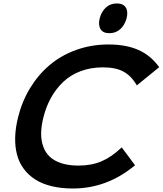

<svg xmlns="http://www.w3.org/2000/svg" viewBox="-20 -1076 937 1106"><path d="M681.2 -227.1 757.8 -124Q597.2 9.8 399.9 9.8Q332 9.8 276.9 -3.7Q221.7 -17.1 182.4 -42.5Q143.1 -67.9 116.5 -104Q89.8 -140.1 77.9 -185.8Q65.9 -231.4 67.4 -285.2Q68.8 -338.9 84 -399.9Q106.4 -491.2 153.1 -568.1Q199.7 -645 265.6 -700.9Q331.5 -756.8 418.7 -788.3Q505.9 -819.8 605 -819.8Q707 -819.8 778.3 -787.8Q849.6 -755.9 897 -689L768.1 -584Q737.3 -638.2 692.1 -663.1Q647 -688 573.2 -688Q503.4 -688 445.1 -666.3Q386.7 -644.5 345 -605Q303.2 -565.4 274.4 -513.9Q245.6 -462.4 230 -399.9Q217.8 -351.1 217 -309.8Q216.3 -268.6 228.5 -233.4Q240.7 -198.2 266.1 -173.8Q291.5 -149.4 333.7 -135.7Q376 -122.1 433.1 -122.1Q507.3 -122.1 565.7 -147.2Q624 -172.4 681.2 -227.1ZM709 -970.2Q698.7 -931.6 672.9 -908.2Q647 -884.8 609.9 -884.8Q573.2 -884.8 559.1 -908.2Q544.9 -931.6 554.2 -970.2Q564.5 -1009.3 590.1 -1032.7Q615.7 -1056.2 652.8 -1056.2Q689.9 -1056.2 704.6 -1032.7Q719.2 -1009.3 709 -970.2Z"/></svg>

Font: Sinkin Sans 600 SemiBold Italic
Style: Regular
Weight: 600
Italic angle: -112°
Designer: Keith Bates
Foundry: K-Type
Version: Sinkin Sans (version 1.0)  by Keith Bates   •   © 2014   www